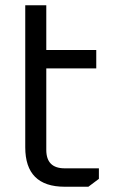

<svg xmlns="http://www.w3.org/2000/svg" viewBox="-20 -710 432 730"><path d="M76 -150V-690H156V-520H346V-450H156V-140Q156 -70 226 -70H356V-30L316 0H226Q76 0 76 -150Z"/></svg>

Font: Oxanium ExtraLight
Style: Regular
Weight: 400
Version: Version 2.000